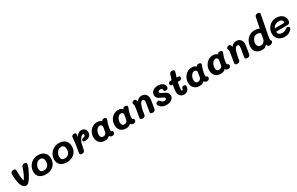

<svg xmlns="http://www.w3.org/2000/svg" viewBox="298 -2831 7463 4828"><g transform="rotate(-30 4029.0 -417.5)"><path d="M92 -215Q84 -264 78.5 -317Q73 -370 73 -406Q73 -456 93 -480.5Q113 -505 159 -505Q198 -505 209.5 -490.5Q221 -476 221 -439V-397Q221 -331 226 -275Q231 -224 238 -187Q245 -150 251 -150Q258 -150 285.5 -195Q313 -240 329 -278Q363 -359 373.5 -388Q384 -417 395 -455Q403 -482 422 -496Q441 -510 479 -510Q507 -510 523 -496.5Q539 -483 539 -459Q539 -426 509 -355.5Q479 -285 443 -218Q382 -104 336 -52Q290 0 240 0Q188 0 149 -54.5Q110 -109 92 -215Z M569 -214Q569 -294 608.5 -364Q648 -434 718.5 -476Q789 -518 877 -518Q991 -518 1058 -456.5Q1125 -395 1125 -283Q1125 -203 1087.5 -137.5Q1050 -72 981 -34.5Q912 3 822 3Q705 3 637 -51.5Q569 -106 569 -214ZM979 -283Q979 -340 954 -373.5Q929 -407 877 -407Q829 -407 792 -378.5Q755 -350 735 -305.5Q715 -261 715 -214Q715 -160 743 -134Q771 -108 822 -108Q897 -108 938 -158Q979 -208 979 -283Z M1176 -214Q1176 -294 1215.5 -364Q1255 -434 1325.5 -476Q1396 -518 1484 -518Q1598 -518 1665 -456.5Q1732 -395 1732 -283Q1732 -203 1694.5 -137.5Q1657 -72 1588 -34.5Q1519 3 1429 3Q1312 3 1244 -51.5Q1176 -106 1176 -214ZM1586 -283Q1586 -340 1561 -373.5Q1536 -407 1484 -407Q1436 -407 1399 -378.5Q1362 -350 1342 -305.5Q1322 -261 1322 -214Q1322 -160 1350 -134Q1378 -108 1429 -108Q1504 -108 1545 -158Q1586 -208 1586 -283Z M2267 -379Q2267 -313 2217 -273Q2167 -233 2087 -233Q2054 -233 2043 -242Q2032 -251 2032 -271Q2032 -294 2043 -306.5Q2054 -319 2079 -324Q2112 -330 2130 -341Q2148 -352 2148 -379Q2148 -410 2121 -410Q2094 -410 2065.5 -379.5Q2037 -349 2015 -308.5Q1993 -268 1984 -240Q1974 -207 1962.5 -147.5Q1951 -88 1950 -84Q1940 -29 1921 -10Q1902 9 1865 9Q1799 9 1799 -35Q1799 -52 1808 -101Q1817 -150 1819 -163Q1825 -188 1828 -210Q1837 -263 1842 -304.5Q1847 -346 1854 -432L1858 -474Q1860 -500 1881.5 -515.5Q1903 -531 1936 -531Q1987 -531 1987 -489Q1987 -466 1982 -436L1979 -413Q2007 -460 2046 -489.5Q2085 -519 2131 -519Q2191 -519 2229 -483.5Q2267 -448 2267 -379Z M2821 -72Q2821 -42 2804 -21Q2787 0 2745 0Q2716 0 2697 -11.5Q2678 -23 2665 -46Q2643 -17 2606 -3Q2569 11 2524 11Q2462 11 2413.5 -14.5Q2365 -40 2337.5 -89Q2310 -138 2310 -206Q2310 -285 2346 -351Q2382 -417 2443.5 -456Q2505 -495 2579 -495Q2624 -495 2657.5 -480.5Q2691 -466 2709 -443L2712 -453Q2725 -490 2770 -490Q2801 -490 2821 -478Q2841 -466 2841 -448Q2841 -430 2820 -380L2812 -359Q2794 -311 2781.5 -248Q2769 -185 2769 -148Q2769 -127 2773.5 -120.5Q2778 -114 2789 -111Q2792 -110 2802 -107.5Q2812 -105 2816.5 -96.5Q2821 -88 2821 -72ZM2634 -180Q2658 -302 2658 -325Q2658 -350 2639.5 -367Q2621 -384 2592 -384Q2554 -384 2523 -355.5Q2492 -327 2475 -283Q2458 -239 2458 -195Q2458 -150 2478 -125Q2498 -100 2538 -100Q2575 -100 2601 -121Q2627 -142 2634 -180Z M3435 -72Q3435 -42 3418 -21Q3401 0 3359 0Q3330 0 3311 -11.5Q3292 -23 3279 -46Q3257 -17 3220 -3Q3183 11 3138 11Q3076 11 3027.5 -14.5Q2979 -40 2951.5 -89Q2924 -138 2924 -206Q2924 -285 2960 -351Q2996 -417 3057.5 -456Q3119 -495 3193 -495Q3238 -495 3271.5 -480.5Q3305 -466 3323 -443L3326 -453Q3339 -490 3384 -490Q3415 -490 3435 -478Q3455 -466 3455 -448Q3455 -430 3434 -380L3426 -359Q3408 -311 3395.5 -248Q3383 -185 3383 -148Q3383 -127 3387.5 -120.5Q3392 -114 3403 -111Q3406 -110 3416 -107.5Q3426 -105 3430.5 -96.5Q3435 -88 3435 -72ZM3248 -180Q3272 -302 3272 -325Q3272 -350 3253.5 -367Q3235 -384 3206 -384Q3168 -384 3137 -355.5Q3106 -327 3089 -283Q3072 -239 3072 -195Q3072 -150 3092 -125Q3112 -100 3152 -100Q3189 -100 3215 -121Q3241 -142 3248 -180Z M4041 -338Q4041 -315 4032 -259.5Q4023 -204 4011 -138Q4008 -115 4003.5 -93.5Q3999 -72 3996 -51Q3992 -26 3969.5 -12.5Q3947 1 3916 1Q3883 1 3865 -14Q3847 -29 3851 -51L3877 -208Q3879 -222 3887.5 -270.5Q3896 -319 3896 -338Q3896 -371 3884 -385.5Q3872 -400 3847 -400Q3819 -400 3796.5 -374.5Q3774 -349 3749 -273Q3734 -227 3726 -180L3704 -51Q3700 -26 3678.5 -12Q3657 2 3624 2Q3590 2 3572.5 -13Q3555 -28 3559 -51Q3562 -68 3565 -89Q3568 -110 3573 -134Q3577 -156 3589.5 -233.5Q3602 -311 3610 -375Q3612 -388 3609 -398Q3606 -408 3602.5 -416Q3599 -424 3597 -428Q3591 -442 3591 -452Q3591 -474 3618 -491.5Q3645 -509 3669 -509Q3695 -509 3713 -481Q3721 -469 3725 -455Q3729 -441 3727 -432L3725 -420Q3776 -511 3883 -511Q3953 -511 3997 -465Q4041 -419 4041 -338Z M4105 -127Q4105 -140 4107 -145Q4115 -165 4135.5 -177Q4156 -189 4182 -189Q4194 -189 4201 -184Q4208 -179 4213.5 -171.5Q4219 -164 4222 -161Q4268 -106 4321 -106Q4346 -106 4361.5 -117.5Q4377 -129 4377 -150Q4377 -170 4358 -183Q4339 -196 4299 -213Q4255 -233 4227 -249.5Q4199 -266 4178.5 -295Q4158 -324 4158 -367Q4158 -417 4186 -453Q4214 -489 4261.5 -507.5Q4309 -526 4366 -526Q4423 -526 4466 -506.5Q4509 -487 4531.5 -454.5Q4554 -422 4554 -384Q4554 -350 4535.5 -333.5Q4517 -317 4477 -317Q4424 -317 4428 -359Q4430 -383 4418.5 -396.5Q4407 -410 4372 -410Q4340 -410 4322.5 -398Q4305 -386 4305 -367Q4305 -346 4324.5 -332.5Q4344 -319 4386 -301Q4430 -282 4457.5 -265.5Q4485 -249 4505.5 -220.5Q4526 -192 4526 -149Q4526 -96 4495 -60.5Q4464 -25 4415 -8Q4366 9 4313 9Q4257 9 4209 -12.5Q4161 -34 4133 -66Q4105 -98 4105 -127Z M4982 -160Q4982 -91 4942 -44.5Q4902 2 4831 2Q4766 2 4722 -40Q4678 -82 4678 -162Q4678 -238 4704 -359L4681 -360Q4633 -361 4633 -401Q4633 -437 4652.5 -454.5Q4672 -472 4710 -470L4732 -469Q4757 -555 4781 -621Q4790 -645 4810.5 -657.5Q4831 -670 4860 -670Q4889 -670 4906 -657Q4923 -644 4923 -624Q4923 -616 4920 -607Q4894 -528 4875 -462L4922 -461Q4968 -460 4968 -423Q4968 -389 4951 -372.5Q4934 -356 4895 -356H4847Q4816 -223 4816 -153Q4816 -111 4835 -111Q4849 -111 4854.5 -120Q4860 -129 4864 -152Q4873 -199 4927 -199Q4955 -199 4968.5 -189.5Q4982 -180 4982 -160Z M5571 -72Q5571 -42 5554 -21Q5537 0 5495 0Q5466 0 5447 -11.5Q5428 -23 5415 -46Q5393 -17 5356 -3Q5319 11 5274 11Q5212 11 5163.5 -14.5Q5115 -40 5087.5 -89Q5060 -138 5060 -206Q5060 -285 5096 -351Q5132 -417 5193.5 -456Q5255 -495 5329 -495Q5374 -495 5407.5 -480.5Q5441 -466 5459 -443L5462 -453Q5475 -490 5520 -490Q5551 -490 5571 -478Q5591 -466 5591 -448Q5591 -430 5570 -380L5562 -359Q5544 -311 5531.5 -248Q5519 -185 5519 -148Q5519 -127 5523.5 -120.5Q5528 -114 5539 -111Q5542 -110 5552 -107.5Q5562 -105 5566.5 -96.5Q5571 -88 5571 -72ZM5384 -180Q5408 -302 5408 -325Q5408 -350 5389.5 -367Q5371 -384 5342 -384Q5304 -384 5273 -355.5Q5242 -327 5225 -283Q5208 -239 5208 -195Q5208 -150 5228 -125Q5248 -100 5288 -100Q5325 -100 5351 -121Q5377 -142 5384 -180Z M6185 -72Q6185 -42 6168 -21Q6151 0 6109 0Q6080 0 6061 -11.5Q6042 -23 6029 -46Q6007 -17 5970 -3Q5933 11 5888 11Q5826 11 5777.5 -14.5Q5729 -40 5701.5 -89Q5674 -138 5674 -206Q5674 -285 5710 -351Q5746 -417 5807.5 -456Q5869 -495 5943 -495Q5988 -495 6021.5 -480.5Q6055 -466 6073 -443L6076 -453Q6089 -490 6134 -490Q6165 -490 6185 -478Q6205 -466 6205 -448Q6205 -430 6184 -380L6176 -359Q6158 -311 6145.5 -248Q6133 -185 6133 -148Q6133 -127 6137.5 -120.5Q6142 -114 6153 -111Q6156 -110 6166 -107.5Q6176 -105 6180.5 -96.5Q6185 -88 6185 -72ZM5998 -180Q6022 -302 6022 -325Q6022 -350 6003.5 -367Q5985 -384 5956 -384Q5918 -384 5887 -355.5Q5856 -327 5839 -283Q5822 -239 5822 -195Q5822 -150 5842 -125Q5862 -100 5902 -100Q5939 -100 5965 -121Q5991 -142 5998 -180Z M6791 -338Q6791 -315 6782 -259.5Q6773 -204 6761 -138Q6758 -115 6753.5 -93.5Q6749 -72 6746 -51Q6742 -26 6719.5 -12.5Q6697 1 6666 1Q6633 1 6615 -14Q6597 -29 6601 -51L6627 -208Q6629 -222 6637.5 -270.5Q6646 -319 6646 -338Q6646 -371 6634 -385.5Q6622 -400 6597 -400Q6569 -400 6546.5 -374.5Q6524 -349 6499 -273Q6484 -227 6476 -180L6454 -51Q6450 -26 6428.5 -12Q6407 2 6374 2Q6340 2 6322.5 -13Q6305 -28 6309 -51Q6312 -68 6315 -89Q6318 -110 6323 -134Q6327 -156 6339.5 -233.5Q6352 -311 6360 -375Q6362 -388 6359 -398Q6356 -408 6352.5 -416Q6349 -424 6347 -428Q6341 -442 6341 -452Q6341 -474 6368 -491.5Q6395 -509 6419 -509Q6445 -509 6463 -481Q6471 -469 6475 -455Q6479 -441 6477 -432L6475 -420Q6526 -511 6633 -511Q6703 -511 6747 -465Q6791 -419 6791 -338Z M6866 -195Q6866 -278 6903 -351.5Q6940 -425 7007.5 -470Q7075 -515 7161 -515Q7204 -515 7243 -505.5Q7282 -496 7301 -482L7364 -794Q7368 -817 7391.5 -832Q7415 -847 7445 -847Q7474 -847 7493 -833Q7512 -819 7508 -798L7397 -221Q7386 -162 7386 -125Q7386 -108 7389.5 -99.5Q7393 -91 7400 -83Q7403 -79 7405.5 -74Q7408 -69 7408 -62Q7408 -45 7393 -28Q7378 -11 7355.5 -0.5Q7333 10 7311 10Q7284 10 7263.5 -8.5Q7243 -27 7235 -59Q7209 -31 7191.5 -17Q7174 -3 7151 4.5Q7128 12 7094 12Q7032 12 6980 -10.5Q6928 -33 6897 -80Q6866 -127 6866 -195ZM7246 -214 7272 -363Q7264 -377 7233 -390.5Q7202 -404 7169 -404Q7123 -404 7087.5 -375.5Q7052 -347 7032.5 -303Q7013 -259 7013 -213Q7013 -158 7043 -130Q7073 -102 7116 -102Q7166 -102 7202.5 -136.5Q7239 -171 7246 -214Z M7500 -219Q7500 -299 7538.5 -367Q7577 -435 7644 -475Q7711 -515 7794 -515Q7855 -515 7909 -492.5Q7963 -470 7997 -424.5Q8031 -379 8031 -313Q8031 -212 7945 -212L7622 -210L7621 -199Q7621 -158 7655.5 -131.5Q7690 -105 7747 -105Q7790 -105 7819 -118.5Q7848 -132 7877 -155Q7900 -172 7919 -172Q7940 -172 7956.5 -157.5Q7973 -143 7973 -123Q7973 -103 7954 -80Q7926 -46 7876 -18Q7826 10 7747 10Q7672 10 7616 -19.5Q7560 -49 7530 -101Q7500 -153 7500 -219ZM7888 -302Q7905 -302 7910 -305.5Q7915 -309 7915 -321Q7915 -365 7881.5 -386Q7848 -407 7801 -407Q7756 -407 7720 -389.5Q7684 -372 7663 -347Q7642 -322 7638 -300Z"/></g></svg>

Font: Mali
Style: Bold Italic
Weight: 700
Italic angle: -10°
Version: Version 1.000; ttfautohint (v1.6)